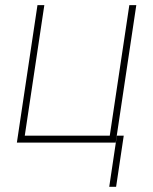

<svg xmlns="http://www.w3.org/2000/svg" viewBox="-20 -548 587 738"><path d="M426.3 169.9H399.9L429.2 -26.4H455.6ZM124 -528.3H150.4L75.2 -26.4H401.9L477.1 -528.3H503.9L424.8 0H44.9Z"/></svg>

Font: Roboto-ThinItalic
Style: Italic
Weight: 250
Italic angle: -12°
Designer: Google
Version: Version 1.100141; 2013; ttfautohint (v0.94.14-c901) -l 8 -r 